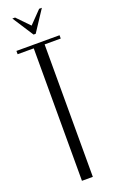

<svg xmlns="http://www.w3.org/2000/svg" viewBox="-165 -891 554 929"><g transform="rotate(-20 112.0 -426.5)"><path d="M223 -682H140V0H84V-682H1V-699H223ZM50 -853 112 -789 174 -853H188L117 -745H106L36 -853Z"/></g></svg>

Font: Moniqa Cond Heading
Style: Regular
Weight: 400
Width: 3
Designer: Rajesh Rajput
Foundry: Rajesh Rajput
Version: Version 1.000